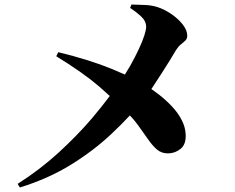

<svg xmlns="http://www.w3.org/2000/svg" viewBox="-20 -796 1040 850"><path d="M58 18Q157 -45 239 -120Q321 -195 387 -272Q430 -323 466 -371Q445 -389 419 -413Q348 -474 229 -547L238 -565Q377 -531 472 -492Q505 -478 533 -466Q545 -485 556 -504Q579 -545 595 -579.5Q611 -614 619 -639Q627 -664 627 -677Q627 -703 604 -724Q581 -745 556 -761L562 -776Q588 -775 620 -774Q652 -773 679 -764Q709 -754 739 -733.5Q769 -713 789 -687.5Q809 -662 809 -638Q809 -625 801 -617Q793 -609 781.5 -600Q770 -591 759 -574L732 -529Q715 -502 695 -470.5Q675 -439 653 -406Q651 -404 650 -402Q667 -390 684 -377Q716 -352 742.5 -323.5Q769 -295 785 -263.5Q801 -232 802 -200Q804 -157 779.5 -137Q755 -117 723 -117Q695 -117 675 -134Q655 -151 635 -180Q615 -209 588 -246Q574 -265 555 -285Q516 -243 471 -201Q393 -128 293.5 -66.5Q194 -5 68 34Z"/></svg>

Font: Noto Serif HK ExtraLight Black
Style: Regular
Weight: 900
Version: Version 2.002-H1;hotconv 1.1.0;makeotfexe 2.6.0